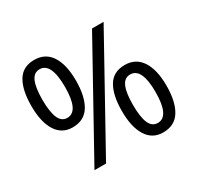

<svg xmlns="http://www.w3.org/2000/svg" viewBox="-155 -910 1141 1106"><g transform="rotate(-30 415.5 -357.0)"><path d="M195 -724Q269 -724 307 -665.5Q345 -607 345 -501Q345 -395 308.5 -335.5Q272 -276 195 -276Q124 -276 86.5 -335.5Q49 -395 49 -501Q49 -607 84 -665.5Q119 -724 195 -724ZM652 -714 256 0H179L575 -714ZM195 -662Q157 -662 139.5 -621.5Q122 -581 122 -501Q122 -421 139.5 -380Q157 -339 195 -339Q272 -339 272 -501Q272 -662 195 -662ZM632 -438Q705 -438 743.5 -379.5Q782 -321 782 -215Q782 -109 745.5 -49.5Q709 10 632 10Q561 10 523.5 -49.5Q486 -109 486 -215Q486 -321 521 -379.5Q556 -438 632 -438ZM632 -375Q594 -375 576.5 -335Q559 -295 559 -215Q559 -134 576.5 -93.5Q594 -53 632 -53Q709 -53 709 -215Q709 -375 632 -375Z"/></g></svg>

Font: Noto Sans Syriac Eastern
Style: Regular
Weight: 400
Designer: Patrick Giasson and the Monotype Design Team
Foundry: Monotype Imaging Inc.
Version: Version 3.001; ttfautohint (v1.8.4.7-5d5b)